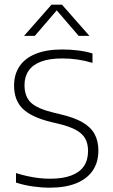

<svg xmlns="http://www.w3.org/2000/svg" viewBox="-20 -820 496 846"><path d="M198.5 7Q164 7 125 1.5Q86 -4 50.5 -15.5V-57.5Q77 -49 102.8 -43.5Q128.5 -38 153 -35.2Q177.5 -32.5 200 -32.5Q257 -32.5 294.2 -46.8Q331.5 -61 349.8 -88Q368 -115 368 -154.5Q368 -187 355.5 -209.5Q343 -232 314 -247.8Q285 -263.5 234.5 -275.5L208.5 -281.5Q120.5 -302.5 81.2 -340Q42 -377.5 42 -443Q42 -491 65.2 -526.8Q88.5 -562.5 135.8 -582.2Q183 -602 254.5 -602Q288.5 -602 323.5 -597.8Q358.5 -593.5 387.5 -584.5V-543Q354.5 -553 321.2 -557.8Q288 -562.5 254.5 -562.5Q197.5 -562.5 160.8 -548.5Q124 -534.5 106 -508.2Q88 -482 88 -445Q88 -394.5 116.5 -367.5Q145 -340.5 220.5 -322.5L246 -316.5Q306 -302.5 342.8 -281.5Q379.5 -260.5 396.5 -229.8Q413.5 -199 413.5 -156.5Q413.5 -105.5 389 -69Q364.5 -32.5 316.8 -12.8Q269 7 198.5 7ZM86 -662 207 -799.5H253L374 -662H326.5L223 -782.5H237L133.5 -662Z"/></svg>

Font: Encode Sans SC Condensed Thin ExtraLight
Style: Regular
Weight: 250
Version: Version 3.002